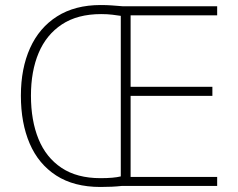

<svg xmlns="http://www.w3.org/2000/svg" viewBox="-20 -739 945 763"><path d="M380 -719Q405 -719 424.5 -717.5Q444 -716 469 -714H843V-678H499V-394H824V-358H499V-36H843V0H463Q445 2 424.5 3Q404 4 379 4Q274 4 203.5 -41.5Q133 -87 98 -168.5Q63 -250 63 -359Q63 -467 99.5 -548Q136 -629 207 -674Q278 -719 380 -719ZM382 -683Q288 -683 226 -642Q164 -601 133.5 -528.5Q103 -456 103 -359Q103 -260 133 -186.5Q163 -113 224.5 -72Q286 -31 379 -31Q432 -31 460 -38V-676Q447 -678 427 -680.5Q407 -683 382 -683Z"/></svg>

Font: Noto Sans Khmer UI ExtraLight
Style: Regular
Weight: 200
Designer: Danh Hong and the Monotype Design Team
Foundry: Monotype Imaging Inc.
Version: Version 2.002; ttfautohint (v1.8.4.7-5d5b)